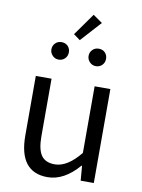

<svg xmlns="http://www.w3.org/2000/svg" viewBox="-102 -1012 810 1093"><g transform="rotate(10 303.5 -465.0)"><path d="M85 -199V-543H176V-210Q176 -134 200 -100Q224 -66 278 -66Q351 -66 425 -158V-543H516V0H440L433 -85H430Q345 13 250 13Q85 13 85 -199ZM258 -815 349 -943 403 -905 296 -787ZM161 -672Q146 -687 146 -708Q146 -729 161 -744Q175 -758 197 -758Q218 -758 233 -744Q247 -729 247 -708Q247 -687 233 -672Q218 -657 197 -657Q175 -657 161 -672ZM376 -672Q361 -687 361 -708Q361 -729 376 -744Q390 -758 412 -758Q434 -758 448 -744Q462 -729 462 -708Q462 -687 448 -672Q433 -657 412 -657Q390 -657 376 -672Z"/></g></svg>

Font: KaiGen Gothic CN Regular
Style: Regular
Weight: 400
Designer: Ryoko NISHIZUKA  (kana & ideographs); Paul D. Hunt (Latin, Greek & Cyrillic); Wenlong ZHANG  (bopomofo); Sandoll Communi
Foundry: Adobe Systems Incorporated
Version: Version 1.002.20150501